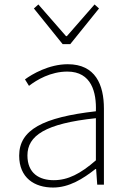

<svg xmlns="http://www.w3.org/2000/svg" viewBox="-20 -828 576 861"><path d="M261 -630H295L424 -790L404 -808L280 -666H276L152 -808L132 -790ZM218 13C290 13 352 -26 408 -70H411L416 0H446V-341C446 -448 408 -540 284 -540C199 -540 123 -495 92 -472L110 -443C145 -470 207 -507 282 -507C391 -507 413 -413 410 -329C173 -302 66 -246 66 -130C66 -30 135 13 218 13ZM221 -20C157 -20 103 -50 103 -131C103 -219 182 -274 410 -298V-109C341 -49 285 -20 221 -20Z"/></svg>

Font: SSpoqa Han Sans Neo Thin
Style: Regular
Weight: 100
Designer: [Spoqa Han Sans Neo] Dong-huui Kim  Younghwa Kang  Yujin Lee  [Noto Sans] Ryoko NISHIZUKA  (kana & ideographs); Paul D. 
Foundry: Spoqa (http://www.spoqa-han-sans.com)
Version: Version 1.000